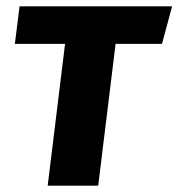

<svg xmlns="http://www.w3.org/2000/svg" viewBox="-20 -588 565 608"><path d="M346 -449 291 0H131L186 -449H27L42 -568H525L493 -449Z"/></svg>

Font: Qjlgwqiwhsfqbnnlvksmvfsycuq
Style: Regular
Weight: 700
Italic angle: -8°
Designer: Carrois Corporate & Edenspiekermann
Foundry: Carrois Corporate GbR & Edenspiekermann AG
Version: Version 2.001